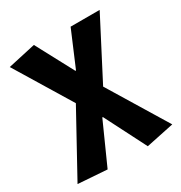

<svg xmlns="http://www.w3.org/2000/svg" viewBox="-185 -713 996 1059"><g transform="rotate(-30 313.0 -184.0)"><path d="M193 215 311 -48H315L449 215L626 178L400 -193L595 -569H410L315 -345H311L184 -583L8 -544L224 -189L9 202Z"/></g></svg>

Font: Noto Sans CJK KR Black
Style: Regular
Weight: 900
Designer: Ryoko NISHIZUKA (kana & ideographs); Paul D. Hunt (Latin, Greek & Cyrillic); Wenlong ZHANG (bopomofo); Sandoll Communica
Foundry: Adobe Systems Incorporated
Version: Version 1.004;PS 1.004;hotconv 1.0.82;makeotf.lib2.5.63406